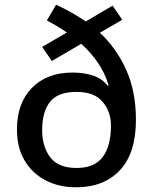

<svg xmlns="http://www.w3.org/2000/svg" viewBox="-20 -785 649 815"><path d="M218 -765Q251 -750 283 -732Q315 -714 344 -694L458 -761L499 -701L404 -646Q474 -581 515.5 -489Q557 -397 557 -276Q557 -135 489 -62.5Q421 10 303 10Q230 10 173.5 -19.5Q117 -49 84.5 -103.5Q52 -158 52 -235Q52 -348 116 -412.5Q180 -477 287 -477Q339 -477 377 -463.5Q415 -450 437 -421L441 -423Q425 -476 395 -519.5Q365 -563 325 -599L200 -526L159 -586L264 -647Q225 -674 179 -698ZM305 -395Q227 -395 193 -353.5Q159 -312 159 -232Q159 -162 193.5 -117Q228 -72 305 -72Q381 -72 416 -118.5Q451 -165 451 -253Q451 -311 415.5 -353Q380 -395 305 -395Z"/></svg>

Font: Noto Sans Tai Tham Medium
Style: Regular
Weight: 500
Designer: Monotype Design Team 2013. Revised by David WIlliams 2020
Foundry: Monotype Imaging Inc.
Version: Version 2.002; ttfautohint (v1.8.4.7-5d5b)